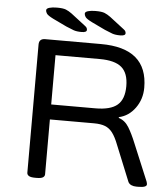

<svg xmlns="http://www.w3.org/2000/svg" viewBox="-58 -916 848 970"><g transform="rotate(5 366.0 -431.0)"><path d="M156 2Q134 2 124.5 -4Q115 -10 115 -20V-670Q115 -700 146 -700H429Q666 -700 666 -499Q666 -441 633.5 -396Q601 -351 551 -340V-336Q583 -326 602.5 -294Q622 -262 641 -215L719 -28Q722 -19 722 -14Q722 2 680 2H670Q655 2 644 -3Q633 -8 628 -18L554 -200Q539 -239 523 -260Q507 -281 485 -289.5Q463 -298 429 -298H205V-20Q205 -10 196 -4Q187 2 164 2ZM205 -374H429Q506 -374 540.5 -403.5Q575 -433 575 -499Q575 -565 540.5 -594.5Q506 -624 429 -624H205ZM326 -752Q301 -752 285.5 -757.5Q270 -763 247 -773L178 -806Q150 -820 144 -829Q138 -838 138 -846Q138 -855 153 -859.5Q168 -864 191 -864Q223 -864 237.5 -858Q252 -852 267 -841L341 -784Q348 -779 350 -774Q352 -769 352 -765Q352 -752 326 -752ZM522 -752Q497 -752 481.5 -757.5Q466 -763 443 -773L374 -806Q346 -820 340 -829Q334 -838 334 -846Q334 -855 349 -859.5Q364 -864 387 -864Q419 -864 433.5 -858Q448 -852 463 -841L537 -784Q544 -779 546 -774Q548 -769 548 -765Q548 -752 522 -752Z"/></g></svg>

Font: Asap Expanded
Style: Regular
Weight: 400
Width: 7
Designer: Pablo Cosgaya
Foundry: Omnibus-Type
Version: Version 3.001; ttfautohint (v1.8.4.7-5d5b)